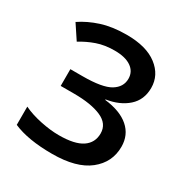

<svg xmlns="http://www.w3.org/2000/svg" viewBox="-169 -858 963 1003"><g transform="rotate(30 312.5 -357.0)"><path d="M559 -547Q559 -475 510 -431.5Q461 -388 382 -376V-373Q477 -362 527.5 -318Q578 -274 578 -203Q578 -109 503 -49.5Q428 10 282 10Q136 10 47 -29V-139Q93 -117 153 -104.5Q213 -92 264 -92Q359 -92 404 -122.5Q449 -153 449 -209Q449 -267 388.5 -293.5Q328 -320 224 -320H144V-421H217Q337 -421 384.5 -450Q432 -479 432 -529Q432 -572 396.5 -596.5Q361 -621 297 -621Q237 -621 190 -604.5Q143 -588 101 -562L44 -648Q94 -682 159 -703Q224 -724 310 -724Q429 -724 494 -674Q559 -624 559 -547Z"/></g></svg>

Font: Noto Sans SemiBold
Style: Regular
Weight: 600
Designer: Monotype Design Team
Foundry: Monotype Imaging Inc.
Version: Version 2.007